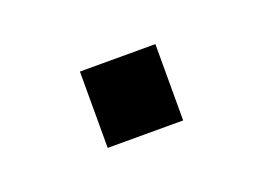

<svg xmlns="http://www.w3.org/2000/svg" viewBox="-34 -454 285 208"><g transform="rotate(-20 108.5 -350.0)"><path d="M152 -306H65V-394H152Z"/></g></svg>

Font: Tanohe Sans
Style: Regular
Weight: 400
Designer: Village Type and Design LLC & Cristiano Sobral
Foundry: Cooper Hewitt Smithsonian Design Museum
Version: Version 1.00;September 29, 2021;FontCreator 13.0.0.2655 64-b